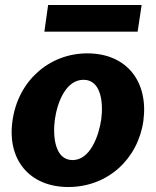

<svg xmlns="http://www.w3.org/2000/svg" viewBox="-20 -740 624 770"><path d="M548 -720H173L158 -613H532ZM254 10C411 10 533 -101 555 -255C576 -412 489 -526 330 -526C179 -526 52 -417 30 -255C8 -100 98 10 254 10ZM271 -98C200 -98 191 -193 200 -261C210 -330 244 -420 315 -420C385 -420 395 -330 386 -261C376 -193 341 -98 271 -98Z"/></svg>

Font: United Sans ExtraBold
Style: Italic
Weight: 800
Italic angle: -8°
Designer: Pablo Impallari, Rodrigo Fuenzalida (Modified by Dan O. Williams)
Version: Version 1.000;PS 001.000;hotconv 1.0.88;makeotf.lib2.5.64775